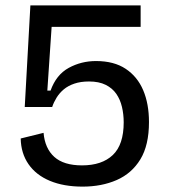

<svg xmlns="http://www.w3.org/2000/svg" viewBox="-20 -680 631 714"><path d="M287 14Q217 14 165.5 -7.5Q114 -29 86 -69.5Q58 -110 57 -165L142 -186Q147 -128 182 -96.5Q217 -65 285 -65Q359 -65 399.5 -103.5Q440 -142 440 -225Q440 -255 433.5 -282.5Q427 -310 412.5 -331Q398 -352 373 -364.5Q348 -377 311 -377Q280 -377 256.5 -369Q233 -361 217 -347.5Q201 -334 190.5 -317Q180 -300 174 -282H72L93 -660H503V-580H172L156 -343H168Q189 -402 235.5 -427.5Q282 -453 337 -453Q404 -453 447.5 -424Q491 -395 512.5 -344.5Q534 -294 534 -226Q534 -140 502 -87.5Q470 -35 414 -10.5Q358 14 287 14Z"/></svg>

Font: Bricolage Grotesque 20pt
Style: Regular
Weight: 400
Version: Version 1.001;gftools[0.9.33.dev8+g029e19f]